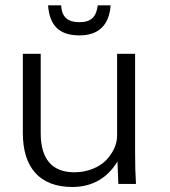

<svg xmlns="http://www.w3.org/2000/svg" viewBox="-20 -708 655 739"><path d="M258.8 11.7C338.9 11.7 397 -26.9 432.1 -86.9L435.5 0H503.4C501 -34.7 500 -73.7 500 -116.7V-501H430.7V-185.1C430.7 -153.3 415.5 -119.6 388.7 -91.8C362.8 -64.5 317.4 -44.9 266.1 -44.9C180.7 -44.9 136.7 -95.7 136.7 -195.3V-501H67.9V-196.3C67.9 -64 131.8 11.7 258.8 11.7ZM286.1 -571.8C358.9 -571.8 400.4 -610.8 405.8 -687.5H356.4C350.6 -643.1 330.6 -622.6 286.1 -622.6C240.7 -622.6 217.8 -642.1 215.3 -687.5H165C170.9 -607.9 209.5 -571.8 286.1 -571.8Z"/></svg>

Font: Ride Light
Style: Regular
Weight: 300
Version: Version 3.000